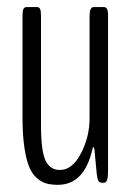

<svg xmlns="http://www.w3.org/2000/svg" viewBox="-20 -511 370 537"><path d="M142.1 5.9Q123 5.9 109.1 2Q95.2 -2 82 -13.9Q68.8 -25.9 60.8 -46.4Q52.7 -66.9 47.9 -100.8Q43 -134.8 43 -182.1V-466.3Q43 -481 45.7 -486.1Q48.3 -491.2 54.2 -491.2H83.5Q89.4 -491.2 92 -486.1Q94.7 -481 94.7 -466.3V-159.7Q94.7 -88.4 107.4 -62Q120.1 -35.6 147.5 -35.6Q182.1 -35.6 206.3 -81.8Q230.5 -127.9 230.5 -180.2V-466.3Q230.5 -491.2 242.2 -491.2H270.5Q276.4 -491.2 279.3 -486.1Q282.2 -481 282.2 -466.3V-31.7Q282.2 0 271.5 0H265.1Q258.8 0 255.6 -4.4Q252.4 -8.8 250.5 -25.4L244.1 -93.3Q243.2 -99.6 241.2 -99.6Q239.3 -99.6 238.3 -92.8Q215.3 5.9 142.1 5.9Z"/></svg>

Font: BenchNine Light
Style: Regular
Weight: 300
Version: Version 1 ; ttfautohint (v0.92.18-e454-dirty) -l 8 -r 50 -G 